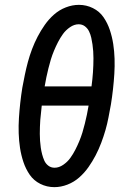

<svg xmlns="http://www.w3.org/2000/svg" viewBox="-20 -763 540 791"><path d="M204 8Q173 8 146 -5.5Q119 -19 102.5 -43Q86 -67 76.5 -95.5Q67 -124 62.5 -153.5Q58 -183 57 -214Q56 -245 58 -276.5Q60 -308 63.5 -339.5Q67 -371 72 -402Q77 -429 82.5 -455.5Q88 -482 95 -508Q102 -534 112 -560.5Q122 -587 135 -612Q148 -637 164.5 -660.5Q181 -684 202.5 -703Q224 -722 251 -732.5Q278 -743 305 -743Q336 -743 363 -729.5Q390 -716 406.5 -692Q423 -668 432.5 -639.5Q442 -611 446.5 -581.5Q451 -552 452 -521Q453 -490 451 -458.5Q449 -427 445.5 -395.5Q442 -364 437 -333Q432 -306 427 -279.5Q422 -253 414.5 -227Q407 -201 397 -174.5Q387 -148 374 -123Q361 -98 344.5 -74.5Q328 -51 306.5 -32Q285 -13 258 -2.5Q231 8 204 8ZM357 -407Q359 -422 360.5 -436.5Q362 -451 363 -465.5Q364 -480 364.5 -494.5Q365 -509 365 -523.5Q365 -538 364 -552Q363 -566 361 -580Q359 -594 356 -607.5Q353 -621 347 -633.5Q341 -646 330 -654.5Q319 -663 304 -663Q286 -663 268.5 -651Q251 -639 239.5 -623Q228 -607 219 -589.5Q210 -572 202.5 -554Q195 -536 189.5 -518Q184 -500 179.5 -481.5Q175 -463 171 -444.5Q167 -426 164 -407ZM205 -72Q223 -72 240.5 -84Q258 -96 269.5 -112Q281 -128 290 -145.5Q299 -163 306.5 -181Q314 -199 319.5 -217Q325 -235 329.5 -253.5Q334 -272 338 -290.5Q342 -309 345 -328H152Q151 -313 149 -298.5Q147 -284 146 -269.5Q145 -255 144.5 -240.5Q144 -226 144 -211.5Q144 -197 145 -183Q146 -169 148 -155Q150 -141 153.5 -127.5Q157 -114 162.5 -101.5Q168 -89 179 -80.5Q190 -72 205 -72Z"/></svg>

Font: Iosevka Term Curly Medium
Style: Italic
Weight: 500
Italic angle: -9°
Designer: Belleve Invis
Foundry: Belleve Invis
Version: Version 32.3.0